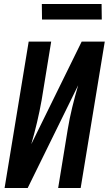

<svg xmlns="http://www.w3.org/2000/svg" viewBox="-20 -944 546 964"><path d="M3 0 124 -735H237L189 -441Q179 -385 166 -330Q153 -275 137 -220L390 -735H506L385 0H272L320 -294Q329 -349 342.5 -404.5Q356 -460 372 -514V-515L119 0ZM491 -846H191L190 -924H490Z"/></svg>

Font: Iosevka Term Curly Oblique
Style: Bold
Weight: 700
Italic angle: -9°
Designer: Belleve Invis
Foundry: Belleve Invis
Version: Version 32.3.0